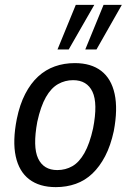

<svg xmlns="http://www.w3.org/2000/svg" viewBox="-20 -759 535 788"><path d="M209 9Q142 9 100 -23Q58 -55 44.5 -117.5Q31 -180 49 -271Q61 -330 83.5 -373.5Q106 -417 136.5 -445Q167 -473 205 -486.5Q243 -500 287 -500Q354 -500 395.5 -468Q437 -436 450.5 -373.5Q464 -311 447 -221Q434 -161 411.5 -118Q389 -75 359 -46.5Q329 -18 291 -4.5Q253 9 209 9ZM215 -61Q249 -61 277 -77Q305 -93 326.5 -131Q348 -169 362 -232Q382 -335 359.5 -382.5Q337 -430 280 -430Q247 -430 218.5 -414Q190 -398 168.5 -360.5Q147 -323 133 -259Q114 -156 136.5 -108.5Q159 -61 215 -61ZM330 -556 405 -739H480L376 -556ZM216 -556 291 -739H367L262 -556Z"/></svg>

Font: Nunito Sans 10pt Condensed Medium
Style: Italic
Weight: 500
Width: 3
Italic angle: -9°
Designer: Vernon Adams
Foundry: Vernon Adams
Version: Version 3.101;gftools[0.9.27]